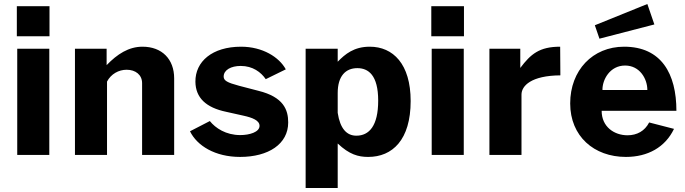

<svg xmlns="http://www.w3.org/2000/svg" viewBox="-20 -773 3419 958"><path d="M227 -742H64V-592H227ZM226 -530H66V0H226Z M354 0H514V-366C534 -404 572 -425 612 -425C656 -425 689 -400 689 -358V0H849V-382C849 -478 788 -540 691 -540C622 -540 565 -503 512 -448V-530H354Z M1178 10C1319 10 1418 -54 1418 -162C1418 -225 1395 -289 1269 -320L1173 -345C1113 -361 1096 -371 1096 -391C1096 -424 1133 -444 1181 -444C1241 -444 1282 -413 1306 -378L1406 -427C1373 -488 1290 -540 1183 -540C1039 -540 954 -466 955 -365C956 -285 1008 -236 1109 -215L1194 -196C1240 -186 1275 -172 1275 -145C1275 -114 1225 -99 1179 -99C1107 -99 1055 -134 1027 -169L928 -118C963 -46 1053 10 1178 10Z M1505 165H1665V-57C1723 -2 1768 10 1817 10C1938 10 2029 -75 2029 -269C2029 -454 1941 -540 1825 -540C1746 -540 1702 -503 1665 -465V-530H1505ZM1758 -96C1710 -96 1677 -131 1665 -210V-309C1665 -393 1704 -433 1763 -433C1818 -433 1867 -398 1867 -271C1867 -145 1822 -96 1758 -96Z M2295 -742H2132V-592H2295ZM2294 -530H2134V0H2294Z M2422 0H2582V-301C2582 -345 2631 -396 2776 -397L2775 -540C2671 -540 2628 -503 2576 -434V-530H2422Z M3210 -753 2948 -647 2971 -580 3245 -651ZM2982 -220H3355C3355 -405 3280 -540 3094 -540C2937 -540 2825 -422 2825 -257C2825 -93 2944 10 3103 10C3212 10 3299 -38 3343 -130L3219 -162C3197 -119 3158 -98 3111 -98C3045 -98 2982 -140 2982 -220ZM2986 -324C2985 -375 3023 -446 3099 -446C3172 -446 3210 -380 3210 -324Z"/></svg>

Font: 18Franklin
Style: Bold
Weight: 700
Designer: Pablo Impallari, Rodrigo Fuenzalida (Modified by Dan O. Williams)
Version: Version 0.025;PS 000.025;hotconv 1.0.88;makeotf.lib2.5.64775